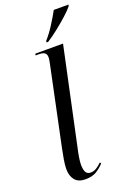

<svg xmlns="http://www.w3.org/2000/svg" viewBox="-180 -1021 746 1093"><g transform="rotate(-20 193.5 -474.0)"><path d="M139 10Q96 10 75.5 -15Q55 -40 55 -82Q55 -105 60.5 -138Q66 -171 73 -204L173 -680Q178 -704 178 -715Q178 -733 167.5 -741.5Q157 -750 129 -750H112L114 -760H282L156 -170Q150 -145 146 -119Q142 -93 142 -76Q142 -47 150.5 -31.5Q159 -16 180 -16Q198 -16 214.5 -26Q231 -36 247 -52L253 -45Q232 -22 206 -6Q180 10 139 10ZM197 -807Q224 -837 251 -879Q278 -921 298 -958H387L385 -949Q370 -930 339 -902Q308 -874 272 -845.5Q236 -817 206 -798H196Z"/></g></svg>

Font: Noto Serif Display Condensed
Style: Italic
Weight: 400
Width: 3
Italic angle: -12°
Designer: Monotype Design Team
Foundry: Monotype Imaging Inc.
Version: Version 2.009